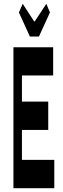

<svg xmlns="http://www.w3.org/2000/svg" viewBox="-20 -995 334 1015"><path d="M51 -745V0H267V-150H96V-308H235V-458H96V-596H261V-745ZM80 -929 138 -802H186L244 -929L225 -975L163 -881H161L100 -975Z"/></svg>

Font: 寒蝉无机体 CompactMedium
Style: Regular
Weight: 500
Width: 3
Designer: ChillTanhei {Warren2060}; 
Source Han Sans {Ryoko NISHIZUKA 西塚涼子 (kana, bopomofo & ideographs); Paul D. Hunt (Latin, Gre
Foundry: ChillType&Adobe
Version: Version 1.000;Glyphs 3.1.1 (3135)